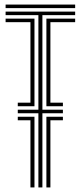

<svg xmlns="http://www.w3.org/2000/svg" viewBox="-20 -820 354 840"><path d="M4.5 -784.5V-800H308.8V-784.5ZM148 0V-324.5H57.8V-340H148V-753.8H4.5V-769.2H308.8V-753.8H165.5V-340H255.2V-324.5H165.5V0ZM57.8 -355.2V-370.8H113.2V-723H4.5V-738.5H130.8V-355.2ZM183 -355.2V-738.5H308.8V-723H200.5V-370.8H255.2V-355.2ZM113.2 0V-293.8H57.8V-309.2H130.8V0ZM183 0V-309.2H255.2V-293.8H200.5V0Z"/></svg>

Font: Big Shoulders Inline Display SemiBold
Style: Regular
Weight: 600
Designer: Patric King
Foundry: XO Type Co
Version: Version 1.000